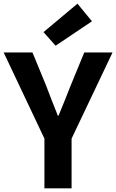

<svg xmlns="http://www.w3.org/2000/svg" viewBox="-26 -1026 633 1046"><path d="M216 0H364V-271L587 -740H433L359 -560C338 -505 316 -453 293 -396H289C266 -453 246 -505 225 -560L151 -740H-6L216 -271ZM277 -777 475 -910 396 -1006 211 -851Z"/></svg>

Font: Genne Gothic Bold
Style: Regular
Weight: 700
Designer: Ryoko NISHIZUKA (kana & ideographs); Paul D. Hunt (Latin, Greek & Cyrillic); Wenlong ZHANG (bopomofo); Sandoll Communica
Foundry: Adobe Systems Incorporated
Version: Version 1.004;PS 1.004;hotconv 16.6.51;makeotf.lib2.5.65220